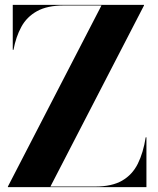

<svg xmlns="http://www.w3.org/2000/svg" viewBox="-20 -770 652 790"><path d="M12.5 0V-2.5L397.5 -747.5H243Q174.5 -747.5 132.2 -724Q90 -700.5 67.8 -659.5Q45.5 -618.5 35.5 -565H32.5V-750H572.5V-747.5L187.5 -2.5H372Q440.5 -2.5 482.5 -26.8Q524.5 -51 547 -96.2Q569.5 -141.5 579.5 -205H582.5V0Z"/></svg>

Font: Bodoni Moda 72pt
Style: Bold
Weight: 700
Designer: Owen Earl
Foundry: indestructible type
Version: Version 2.004